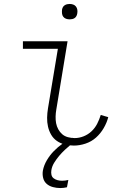

<svg xmlns="http://www.w3.org/2000/svg" viewBox="-20 -729 640 972"><path d="M354 8Q331 8 308.5 2.5Q286 -3 268 -15.5Q250 -28 239 -47Q228 -66 223 -88Q218 -110 218.5 -133.5Q219 -157 223 -181L273 -482H96V-520H322L265 -174Q262 -157 261.5 -139.5Q261 -122 264 -105.5Q267 -89 275 -74.5Q283 -60 295 -49.5Q307 -39 324 -34.5Q341 -30 358 -30Q381 -30 403.5 -39Q426 -48 443.5 -64.5Q461 -81 472 -102.5Q483 -124 490 -147L528 -136Q521 -108 505 -80.5Q489 -53 466 -32.5Q443 -12 413 -2Q383 8 354 8ZM333 -631Q323 -631 314.5 -634Q306 -637 300.5 -644Q295 -651 294 -660.5Q293 -670 294 -680Q295 -686 298 -692Q301 -698 307 -702Q313 -706 319.5 -707.5Q326 -709 332 -709Q342 -709 350.5 -706Q359 -703 364.5 -696Q370 -689 371.5 -679.5Q373 -670 371 -660Q370 -654 367 -648Q364 -642 358.5 -638Q353 -634 346 -632.5Q339 -631 333 -631ZM285 223Q266 223 247.5 218Q229 213 216 201.5Q203 190 198.5 172Q194 154 197 135Q202 108 217 82.5Q232 57 252.5 36Q273 15 297 -2Q321 -19 347 -32L342 0Q325 14 309 29Q293 44 279.5 60Q266 76 254.5 94.5Q243 113 240 133Q238 145 240.5 156Q243 167 251.5 173.5Q260 180 271 183Q282 186 294 186Q302 186 310 185Q318 184 326 182L319 219Q311 221 302 222Q293 223 285 223Z"/></svg>

Font: Iosevka Extralight Extended
Style: Italic
Weight: 200
Width: 7
Italic angle: -9°
Monospace: yes
Designer: Belleve Invis
Foundry: Belleve Invis
Version: Version 32.5.0; ttfautohint (v1.8.4)